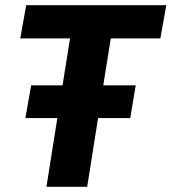

<svg xmlns="http://www.w3.org/2000/svg" viewBox="-20 -720 661 740"><path d="M598 -572H407L378 -391H503L482 -265H358L316 0H159L201 -265H78L100 -391H221L250 -572H58L81 -700H621Z"/></svg>

Font: Georama
Style: Bold Italic
Weight: 700
Italic angle: -9°
Designer: Jean-Baptiste Levee
Foundry: Production Type
Version: Version 1.000